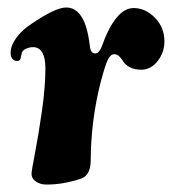

<svg xmlns="http://www.w3.org/2000/svg" viewBox="-20 -492 465 520"><path d="M341.8 -470.2Q374 -470.2 399.7 -443.8Q425.3 -417.5 425.3 -379.9Q425.3 -350.1 407 -326.7Q388.7 -303.2 362.8 -303.2Q344.2 -303.2 331.8 -309.8Q319.3 -316.4 314.7 -324.2Q310.1 -332 303.7 -338.6Q297.4 -345.2 289.6 -345.2Q279.3 -345.2 272 -330.1Q264.6 -314.9 252.9 -270.5Q226.1 -166.5 225.6 -54.7Q224.6 -14.2 195.3 -6.8Q149.4 7.8 107.4 7.8Q90.8 8.3 78.1 0.2Q65.4 -7.8 65.4 -21.5Q65.4 -28.8 74.7 -76.9Q84 -125 93.5 -190.9Q103 -256.8 103 -306.6Q103 -362.3 71.3 -364.3Q61 -364.7 51.3 -360.4Q41.5 -356 39.6 -350.1Q37.6 -343.8 36.1 -335Q34.2 -325.2 22.5 -327.1Q8.8 -331.1 8.8 -349.1Q8.8 -368.2 23.9 -389.2Q39.1 -410.2 63.5 -426.3Q129.9 -471.7 159.2 -471.7Q184.6 -471.7 200.7 -446.8Q216.8 -422.9 223.6 -365.7Q225.6 -347.2 238.3 -347.2Q247.6 -347.2 254.9 -364.3Q292.5 -470.2 341.8 -470.2Z"/></svg>

Font: Cooper*
Style: Bold Italic
Weight: 700
Italic angle: -7°
Designer: Owen Earl
Foundry: indestructible type*
Version: Version 0.001